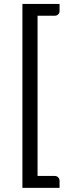

<svg xmlns="http://www.w3.org/2000/svg" viewBox="-20 -786 346 951"><path d="M166 -708H250.5C257.8 -708 263.8 -710.2 268.2 -714.8C272.8 -719.2 275 -724.8 275 -731.5V-766.5H91V144.5H275V109.5C275 102.8 272.8 97.2 268.2 92.5C263.8 87.8 257.8 85.5 250.5 85.5H166Z"/></svg>

Font: LatoLatin
Style: Regular
Weight: 400
Designer: Lukasz Dziedzic with Adam Twardoch and Botio Nikoltchev
Foundry: tyPoland Lukasz Dziedzic
Version: Version 2.015; 2015-08-06; http://www.latofonts.com/